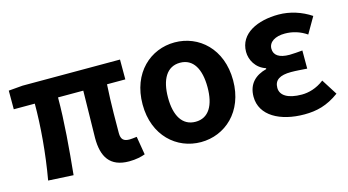

<svg xmlns="http://www.w3.org/2000/svg" viewBox="-69 -827 1981 1094"><g transform="rotate(-15 921.5 -280.0)"><path d="M580 14C621 14 654 6 675 -2L657 -110C640 -108 625 -106 615 -106C581 -106 564 -118 564 -157C564 -191 564 -337 571 -443H679V-560H104L21 -553V-443H145C145 -312 132 -153 105 0L253 8C268 -141 282 -303 282 -443H431C430 -342 426 -204 426 -164C426 -55 466 14 580 14Z M1004 14C1146 14 1271 -94 1271 -279C1271 -466 1146 -574 1004 -574C862 -574 737 -466 737 -279C737 -94 862 14 1004 14ZM1004 -106C926 -106 887 -173 887 -279C887 -386 926 -454 1004 -454C1082 -454 1120 -386 1120 -279C1120 -173 1082 -106 1004 -106Z M1614 14C1686 14 1749 -1 1820 -53L1761 -146C1716 -111 1668 -99 1629 -99C1547 -99 1503 -127 1503 -172C1503 -218 1535 -239 1602 -239C1632 -239 1664 -236 1696 -234V-341C1670 -339 1643 -336 1620 -336C1558 -336 1528 -358 1528 -396C1528 -436 1567 -460 1624 -460C1669 -460 1713 -447 1752 -420L1807 -515C1752 -552 1684 -574 1617 -574C1494 -574 1384 -525 1384 -416C1384 -369 1412 -316 1470 -297V-292C1404 -275 1359 -234 1359 -158C1359 -46 1472 14 1614 14Z"/></g></svg>

Font: Source Han Sans SC Bold
Style: Regular
Weight: 700
Designer: Ryoko NISHIZUKA (kana & ideographs); Paul D. Hunt (Latin, Greek & Cyrillic); Wenlong ZHANG (bopomofo); Sandoll Communica
Foundry: Adobe Systems Incorporated
Version: Version 1.001;PS 1.001;hotconv 1.0.78;makeotf.lib2.5.61930